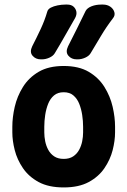

<svg xmlns="http://www.w3.org/2000/svg" viewBox="-20 -805 558 841"><path d="M484 -225Q484 -189 473.5 -147.5Q463 -106 437.5 -68.5Q412 -31 368.5 -7.5Q325 16 259 16Q193 16 149.5 -7.5Q106 -31 80.5 -68.5Q55 -106 44.5 -147.5Q34 -189 34 -225V-250Q34 -291 44.5 -337Q55 -383 80.5 -424Q106 -465 149.5 -490.5Q193 -516 259 -516Q325 -516 368.5 -490.5Q412 -465 437.5 -424Q463 -383 473.5 -337Q484 -291 484 -250ZM344 -250Q344 -275 340 -301.5Q336 -328 327 -350.5Q318 -373 301.5 -387Q285 -401 259 -401Q233 -401 216.5 -387Q200 -373 191 -350.5Q182 -328 178 -301.5Q174 -275 174 -250V-225Q174 -206 178 -186Q182 -166 191.5 -148.5Q201 -131 217.5 -120Q234 -109 259 -109Q284 -109 300.5 -120Q317 -131 326.5 -148.5Q336 -166 340 -186Q344 -206 344 -225ZM220 -572Q213 -560 196.5 -552.5Q180 -545 163 -545H159Q136 -545 122.5 -561Q109 -577 121 -602Q141 -641 158.5 -678.5Q176 -716 187 -754Q190 -765 202.5 -771.5Q215 -778 232.5 -781.5Q250 -785 267 -785H274Q292 -785 302 -776Q312 -767 314.5 -754Q317 -741 309 -726Q287 -688 265 -649Q243 -610 220 -572ZM377 -572Q370 -560 353.5 -552.5Q337 -545 320 -545H316Q293 -545 279.5 -561Q266 -577 278 -602Q298 -641 317 -679.5Q336 -718 355 -757Q362 -770 381 -777.5Q400 -785 424 -785H431Q450 -785 463.5 -775.5Q477 -766 481 -751.5Q485 -737 474 -724Q445 -686 422.5 -648Q400 -610 377 -572Z"/></svg>

Font: Winky Sans SemiBold
Style: Regular
Weight: 600
Designer: Simon Atzbach
Foundry: typofactur
Version: Version 1.205